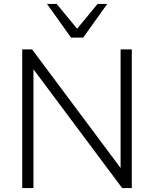

<svg xmlns="http://www.w3.org/2000/svg" viewBox="-20 -956 783 976"><path d="M93 0V-705H143L593 -102V-705H650V0H601L150 -604V0ZM341 -765 219 -936H268L372 -810L476 -936H525L403 -765Z"/></svg>

Font: Mulish Light
Style: Regular
Weight: 300
Designer: Vernon Adams
Foundry: Vernon Adams
Version: Version 3.603; ttfautohint (v1.8.3)